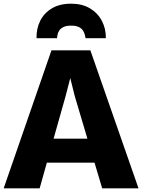

<svg xmlns="http://www.w3.org/2000/svg" viewBox="-29 -1021 771 1041"><path d="M186 0H-9L250 -748H461L722 0H525L483.5 -139H225ZM352 -598 327 -501 261.5 -269H445L376 -501ZM357 -1001Q416 -1001 458.2 -976Q500.5 -951 523 -908.5Q545.5 -866 545 -814H435Q433.5 -822.5 430.5 -834Q427.5 -845.5 420 -856.5Q412.5 -867.5 397.5 -874.8Q382.5 -882 357 -882Q331 -882 315.8 -874.8Q300.5 -867.5 293 -856.5Q285.5 -845.5 283.2 -834Q281 -822.5 280 -814H169Q168 -866 189.2 -908.5Q210.5 -951 252.8 -976Q295 -1001 357 -1001Z"/></svg>

Font: Koeln Type Sans ExtraBold
Style: Regular
Weight: 800
Designer: Eben Sorkin
Foundry: Eben Sorkin
Version: Version 2.001